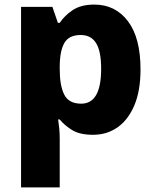

<svg xmlns="http://www.w3.org/2000/svg" viewBox="-20 -579 678 839"><path d="M392 -559Q484 -559 539 -486.5Q594 -414 594 -276Q594 -182 567 -118.5Q540 -55 493.5 -22.5Q447 10 387 10Q328 10 294.5 -11Q261 -32 241 -57H234Q237 -38 239 -17Q241 4 241 28V240H72V-549H209L233 -479H241Q262 -511 298 -535Q334 -559 392 -559ZM333 -426Q282 -426 262 -392.5Q242 -359 241 -292V-277Q241 -204 261 -165Q281 -126 335 -126Q422 -126 422 -278Q422 -355 400 -390.5Q378 -426 333 -426Z"/></svg>

Font: Noto Sans Sinhala ExtraBold
Style: Regular
Weight: 800
Designer: Jelle Bosma - Monotype Design Team
Foundry: Monotype Imaging Inc.
Version: Version 2.006; ttfautohint (v1.8.4.7-5d5b)